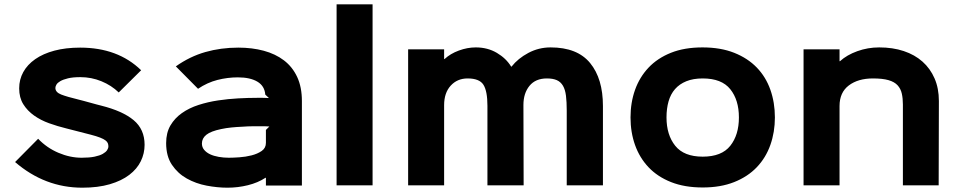

<svg xmlns="http://www.w3.org/2000/svg" viewBox="-20 -860 4454 891"><path d="M651 -188Q651 -148 633.5 -112Q616 -76 580 -48.5Q544 -21 489.5 -5Q435 11 362 11Q188 11 50 -108L157 -216Q197 -174 251 -151Q305 -128 359 -128Q395 -128 419 -133Q443 -138 457 -146Q471 -154 477 -163Q483 -172 483 -181Q483 -188 480.5 -195Q478 -202 469.5 -208.5Q461 -215 444.5 -221.5Q428 -228 401 -235Q396 -236 379.5 -240.5Q363 -245 344.5 -249.5Q326 -254 309.5 -258.5Q293 -263 288 -264Q247 -274 208 -288Q169 -302 138 -324Q107 -346 88 -376.5Q69 -407 69 -450Q69 -491 88 -525.5Q107 -560 143.5 -585.5Q180 -611 232.5 -625Q285 -639 352 -639Q527 -639 635 -534L531 -431Q497 -464 450.5 -483Q404 -502 353 -502Q318 -502 295.5 -496.5Q273 -491 260 -483.5Q247 -476 242 -467.5Q237 -459 237 -452Q237 -432 263.5 -421.5Q290 -411 348 -397Q353 -396 367.5 -392Q382 -388 398.5 -383.5Q415 -379 429.5 -375Q444 -371 449 -370Q549 -345 600 -302.5Q651 -260 651 -188Z M1381 -391V1H1214V-35H1212Q1177 -12 1130.5 -0.5Q1084 11 1036 11Q989 11 939 1.5Q889 -8 847 -31.5Q805 -55 778 -95Q751 -135 751 -196Q751 -244 771 -278Q791 -312 824.5 -335.5Q858 -359 901.5 -373Q945 -387 992 -394Q1039 -401 1085.5 -403.5Q1132 -406 1172 -406Q1174 -406 1182 -406Q1190 -406 1199.5 -406Q1209 -406 1217.5 -405.5Q1226 -405 1228 -405L1211 -421Q1208 -461 1174.5 -481Q1141 -501 1084 -501Q1036 -501 989 -489Q942 -477 899 -448L796 -552Q861 -598 933 -618.5Q1005 -639 1086 -639Q1150 -639 1204 -624.5Q1258 -610 1297.5 -580Q1337 -550 1359 -503Q1381 -456 1381 -391ZM1230 -273Q1228 -273 1222 -273.5Q1216 -274 1210 -274Q1204 -274 1198.5 -274Q1193 -274 1192 -274Q1172 -274 1151.5 -274Q1131 -274 1105 -272Q1080 -271 1054.5 -268.5Q1029 -266 1006 -261Q958 -251 937.5 -234.5Q917 -218 917 -194Q917 -177 927.5 -164.5Q938 -152 955 -144Q972 -136 995 -132Q1018 -128 1042 -128Q1061 -128 1090.5 -130Q1120 -132 1147.5 -139Q1175 -146 1194.5 -159.5Q1214 -173 1214 -197V-257Z M1709 0H1542V-840H1709Z M2778 -368V0H2610V-347Q2610 -387 2606.5 -415.5Q2603 -444 2592.5 -462Q2582 -480 2564 -488Q2546 -496 2518 -496Q2465 -496 2437 -461.5Q2409 -427 2409 -373L2410 0H2242V-369Q2242 -437 2223.5 -466.5Q2205 -496 2150 -496Q2102 -496 2071.5 -462.5Q2041 -429 2041 -372V0H1874V-631H2041V-586H2043Q2070 -611 2109.5 -625.5Q2149 -640 2188 -640Q2243 -640 2286 -614.5Q2329 -589 2352 -551H2354Q2384 -589 2432 -614.5Q2480 -640 2535 -640Q2659 -640 2718.5 -567.5Q2778 -495 2778 -368Z M3576 -315Q3576 -247 3555 -187.5Q3534 -128 3492 -84Q3450 -40 3387 -15Q3324 10 3241 10Q3157 10 3094 -15Q3031 -40 2989.5 -84Q2948 -128 2927 -187Q2906 -246 2906 -315Q2906 -384 2927 -443Q2948 -502 2989.5 -546Q3031 -590 3093.5 -615Q3156 -640 3240 -640Q3324 -640 3387 -615Q3450 -590 3492 -546.5Q3534 -503 3555 -443.5Q3576 -384 3576 -315ZM3409 -315Q3409 -396 3369 -446Q3329 -496 3241 -496Q3197 -496 3165 -483Q3133 -470 3112.5 -446.5Q3092 -423 3082.5 -389.5Q3073 -356 3073 -315Q3073 -234 3113.5 -183.5Q3154 -133 3241 -133Q3329 -133 3369 -183.5Q3409 -234 3409 -315Z M4337 -391 4336 0H4170V-375Q4170 -403 4165 -425.5Q4160 -448 4145.5 -464Q4131 -480 4103.5 -488Q4076 -496 4031 -496Q3962 -496 3919 -463.5Q3876 -431 3876 -368V0H3709V-631H3876V-576H3878Q3910 -605 3958.5 -622.5Q4007 -640 4060 -640Q4123 -640 4174 -623Q4225 -606 4261 -574Q4297 -542 4317 -496Q4337 -450 4337 -391Z"/></svg>

Font: TypoPRO Sinkin Sans
Style: 700 Bold
Weight: 700
Designer: Keith Bates
Foundry: K-Type
Version: Sinkin Sans (version 1.0)  by Keith Bates   •   © 2014   www